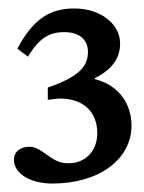

<svg xmlns="http://www.w3.org/2000/svg" viewBox="-20 -696 340 454"><path d="M204 -511C252 -535 264 -565 264 -593C264 -640 217 -676 156 -676C95 -676 57 -648 21 -581L46 -562C73 -606 96 -620 132 -620C167 -620 188 -603 188 -573C188 -537 163 -513 93 -489V-460C117 -463 119 -463 121 -463C176 -463 210 -433 210 -381C210 -340 183 -310 142 -310C124 -310 113 -314 91 -330C72 -344 61 -349 50 -349C30 -349 13 -339 13 -318C13 -286 51 -262 104 -262C215 -262 291 -320 291 -399C291 -447 264 -494 204 -509Z"/></svg>

Font: STIXGeneral
Style: Regular
Weight: 400
Designer: MicroPress Inc., with final additions and corrections provided by Coen Hoffman, Elsevier (retired)
Version: Version 1.1.0